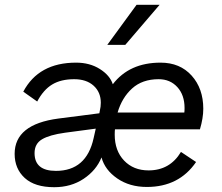

<svg xmlns="http://www.w3.org/2000/svg" viewBox="-20 -770 923 800"><path d="M645 -750 502 -583H427L549 -750ZM813 -231H459Q458 -224 458 -209Q458 -142 497 -101Q536 -60 599 -60Q688 -60 734 -137L797 -95Q726 9 592 9Q520 9 468.5 -26.5Q417 -62 403 -114Q381 -60 328.5 -25Q276 10 206 10Q125 10 83 -28.5Q41 -67 41 -129Q41 -252 223 -276L394 -298L396 -309Q400 -325 400 -342Q400 -386 370 -413Q340 -440 289 -440Q234 -440 197.5 -418Q161 -396 135 -347L77 -388Q141 -509 297 -509Q354 -509 396 -482.5Q438 -456 450 -419Q519 -509 649 -509Q730 -509 778.5 -455Q827 -401 827 -317Q827 -278 813 -231ZM641 -440Q573 -440 530.5 -401.5Q488 -363 470 -301H748Q749 -307 749 -320Q749 -374 719 -407Q689 -440 641 -440ZM213 -58Q340 -58 370 -194L379 -234L251 -217Q186 -208 155 -189.5Q124 -171 124 -132Q124 -58 213 -58Z"/></svg>

Font: Elaine Sans
Style: Italic
Weight: 400
Italic angle: -13°
Designer: Wei Huang
Foundry: Wei Huang
Version: Version 2.001;December 24, 2019;FontCreator 12.0.0.2547 64-b